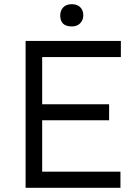

<svg xmlns="http://www.w3.org/2000/svg" viewBox="-20 -895 668 915"><path d="M102 0V-700H556V-623H181V-398H500V-322H181V-77H554V0ZM267 -822Q267 -844 281 -859.5Q295 -875 322 -875Q348 -875 362.5 -860.5Q377 -846 377 -822Q377 -800 362.5 -784.5Q348 -769 322 -769Q267 -769 267 -822Z"/></svg>

Font: Easer Grotesk Light
Style: Regular
Weight: 300
Designer: Boardeaser, Bonnie Shaver-Troup, Thomas Jockin
Foundry: Lexend
Version: Version 1.008;Glyphs 3.1.2 (3151)